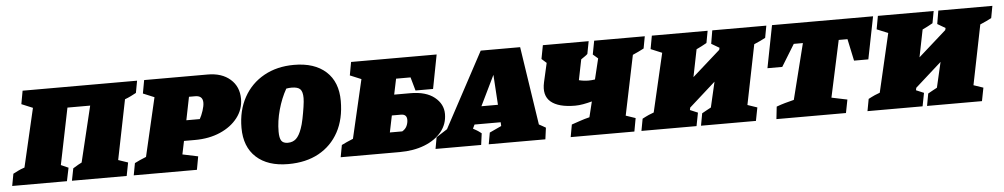

<svg xmlns="http://www.w3.org/2000/svg" viewBox="-66 -827 5812 1111"><g transform="rotate(-5 2840.5 -271.5)"><path d="M328 -424 261 -96 304 -77 288 0H-30L-17 -70Q-3 -77 11.5 -84.5Q26 -92 50 -100L129 -440L64 -467L78 -544H743L730 -474Q717 -467 700 -458.5Q683 -450 664 -443L594 -96L650 -77L635 0H317L331 -71Q342 -77 351 -83Q360 -89 382 -100L460 -424Z M676 0 689 -70Q703 -77 719 -84.5Q735 -92 756 -100L835 -440L770 -467L784 -544H1153Q1235 -544 1284 -501Q1333 -458 1333 -387Q1333 -326 1295.5 -277.5Q1258 -229 1193.5 -201Q1129 -173 1047 -173H983L967 -96L1057 -77L1043 0ZM1070 -425H1034L1007 -291H1085Q1096 -310 1105 -337.5Q1114 -365 1114 -384Q1114 -425 1070 -425Z M1573 13Q1454 13 1387.5 -48Q1321 -109 1321 -219Q1321 -320 1363 -396Q1405 -472 1480.5 -514Q1556 -556 1655 -556Q1774 -556 1840.5 -495.5Q1907 -435 1907 -325Q1907 -220 1866 -144.5Q1825 -69 1750.5 -28Q1676 13 1573 13ZM1581 -110Q1610 -110 1629 -127.5Q1648 -145 1662 -185Q1670 -206 1677 -240.5Q1684 -275 1689 -308.5Q1694 -342 1694 -360Q1694 -397 1680 -411.5Q1666 -426 1630 -426Q1614 -426 1599 -423Q1569 -370 1551 -305Q1533 -240 1533 -179Q1533 -142 1543.5 -126Q1554 -110 1581 -110Z M1878 0 1891 -70Q1906 -77 1921.5 -84.5Q1937 -92 1958 -100L2037 -440L1972 -467L1986 -544H2483L2445 -347H2343L2321 -425H2237L2218 -334H2312Q2402 -334 2451.5 -294.5Q2501 -255 2501 -197Q2501 -138 2464.5 -93.5Q2428 -49 2365 -24.5Q2302 0 2221 0ZM2174 -118H2246Q2265 -129 2273 -146.5Q2281 -164 2281 -182Q2281 -215 2247 -215H2194Z M3037 -89Q3048 -83 3057 -78Q3066 -73 3076 -67L3067 0H2738L2750 -67L2819 -99L2818 -121H2666L2655 -98Q2669 -90 2677 -85.5Q2685 -81 2703 -67L2694 0H2429L2441 -67L2505 -108L2739 -544H2968ZM2715 -223H2811L2800 -398Z M3214 0 3227 -72Q3251 -80 3277 -89Q3303 -98 3332 -105L3354 -195Q3328 -188 3303 -183.5Q3278 -179 3256 -179Q3159 -179 3115 -216.5Q3071 -254 3088 -330L3113 -440L3085 -465L3100 -544H3366L3352 -471Q3345 -464 3336.5 -458.5Q3328 -453 3314 -443L3290 -324Q3318 -317 3346 -317Q3364 -317 3383 -320L3412 -440L3383 -465L3398 -544H3692L3679 -474Q3665 -467 3648 -458.5Q3631 -450 3614 -443L3542 -96L3598 -77L3584 0Z M3625 0 3638 -70Q3650 -76 3657.5 -80Q3665 -84 3675.5 -88.5Q3686 -93 3705 -100L3784 -440L3719 -467L3733 -544H4057L4044 -474Q4031 -466 4014.5 -458Q3998 -450 3984 -443L3952 -284L4114 -428L4117 -440L4071 -467L4084 -544H4398L4385 -474Q4372 -467 4354 -458.5Q4336 -450 4319 -443L4249 -96L4305 -77L4290 0H3971L3984 -71Q3996 -78 4010 -85.5Q4024 -93 4037 -100L4071 -247L3918 -110L3915 -96L3960 -77L3945 0Z M5018 -544 4969 -298H4886L4859 -425H4808L4737 -96L4828 -77L4813 0H4409L4417 -72Q4444 -82 4467.5 -88.5Q4491 -95 4519 -102L4600 -425H4547L4469 -298H4383L4431 -544Z M4938 0 4951 -70Q4963 -76 4970.5 -80Q4978 -84 4988.5 -88.5Q4999 -93 5018 -100L5097 -440L5032 -467L5046 -544H5370L5357 -474Q5344 -466 5327.5 -458Q5311 -450 5297 -443L5265 -284L5427 -428L5430 -440L5384 -467L5397 -544H5711L5698 -474Q5685 -467 5667 -458.5Q5649 -450 5632 -443L5562 -96L5618 -77L5603 0H5284L5297 -71Q5309 -78 5323 -85.5Q5337 -93 5350 -100L5384 -247L5231 -110L5228 -96L5273 -77L5258 0Z"/></g></svg>

Font: Piazzolla SC Black
Style: Italic
Weight: 900
Italic angle: -11.3°
Designer: Juan Pablo del Peral
Foundry: Huerta Tipografica
Version: Version 1.330